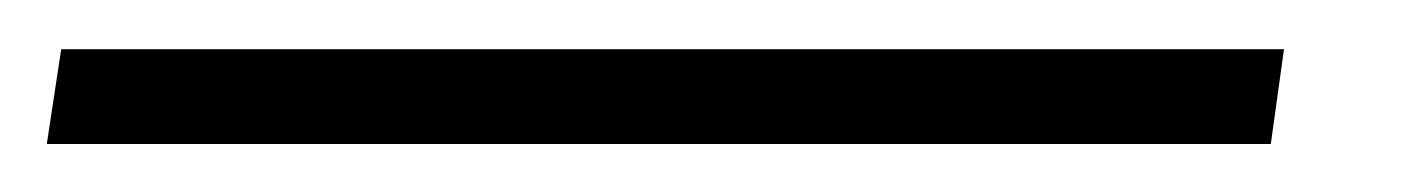

<svg xmlns="http://www.w3.org/2000/svg" viewBox="-74 24 594 80"><path d="M461 44.5 455.5 84H-54.5L-48.5 44.5Z"/></svg>

Font: Merriweather Light 18pt
Style: Italic
Weight: 400
Italic angle: -7.8°
Version: Version 2.101